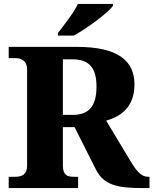

<svg xmlns="http://www.w3.org/2000/svg" viewBox="-20 -951 776 971"><path d="M273 -784V-771H353C420 -807 526 -886 551 -921V-931H374C353 -886 302 -822 273 -784ZM24 0H375V-57H353C321 -57 298 -64 298 -115V-308H357L467 -90C506 -15 577 0 695 0H736V-57H729C695 -57 671 -83 636 -143L517 -341C593 -362 660 -411 660 -524C660 -640 582 -714 368 -714H24V-657H57C82 -657 117 -649 117 -598V-115C117 -64 86 -57 57 -57H24ZM348 -370H298V-651H346C427 -651 468 -612 468 -514C468 -418 433 -370 348 -370Z"/></svg>

Font: Noto Serif Gurmukhi ExtraBold
Style: Regular
Weight: 800
Designer: Vaibhav Singh and the Monotype Design Team
Foundry: Monotype Imaging Inc.
Version: Version 2.004